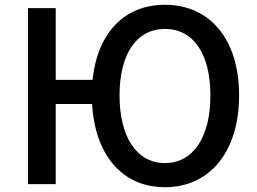

<svg xmlns="http://www.w3.org/2000/svg" viewBox="-20 -770 1076 803"><path d="M367 -436H213V-736H97V0H213V-335H365C378 -119 493 13 670 13C856 13 980 -134 980 -371C980 -608 856 -750 670 -750C501 -750 388 -634 367 -436ZM670 -88C551 -88 480 -198 480 -371C480 -544 551 -649 670 -649C789 -649 860 -544 860 -371C860 -198 789 -88 670 -88Z"/></svg>

Font: Spoqa Han Sans Neo Medium
Style: Regular
Weight: 500
Designer: [Spoqa Han Sans Neo] Dong-huui Kim ___ Younghwa Kang ___ Yujin Lee ___ [Noto Sans] Ryoko NISHIZUKA ____ (kana & ideograp
Foundry: Spoqa (http://www.spoqa-han-sans.com)
Version: Version 1.100;hotconv 1.0.109;makeotfexe 2.5.65596